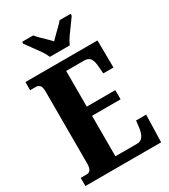

<svg xmlns="http://www.w3.org/2000/svg" viewBox="-222 -1037 1008 1142"><g transform="rotate(-30 281.5 -465.5)"><path d="M18 0V-56H60Q94 -56 94 -109V-600Q94 -638 83 -648Q72 -658 58 -658H18V-714H513L515 -527H445L441 -575Q439 -613 426.5 -631.5Q414 -650 385 -650H261V-405H457V-342H261V-64H410Q437 -64 450.5 -85Q464 -106 468 -139L474 -187H543L538 0ZM219 -771Q210 -794 191.5 -820.5Q173 -847 153.5 -873Q134 -899 121 -918V-931H197Q206 -919 222.5 -902.5Q239 -886 257 -869Q275 -852 287 -838Q300 -852 317.5 -869Q335 -886 352 -902.5Q369 -919 378 -931H454V-918Q441 -899 421.5 -873Q402 -847 383.5 -820.5Q365 -794 356 -771Z"/></g></svg>

Font: Noto Serif Tamil ExtraCondensed Black
Style: Italic
Weight: 900
Width: 2
Italic angle: -12°
Designer: Indian Type Foundry, Tom Grace, and the Monotype Design Team
Foundry: Monotype Imaging Inc.
Version: Version 2.003; ttfautohint (v1.8.4.7-5d5b)